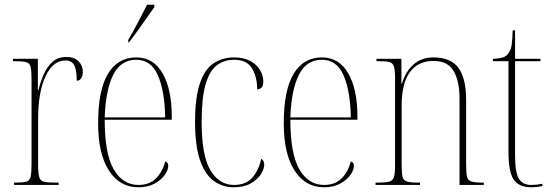

<svg xmlns="http://www.w3.org/2000/svg" viewBox="-20 -786 2347 816"><path d="M40 0V-10H47Q78 -10 92 -14Q106 -18 110 -34.5Q114 -51 114 -87V-451Q114 -486 110 -502Q106 -518 90.5 -522Q75 -526 42 -526H35V-536H141V-402H143Q152 -439 166.5 -471.5Q181 -504 204 -524Q227 -544 262 -544Q296 -544 314 -525.5Q332 -507 332 -482Q332 -465 325.5 -454Q319 -443 306 -443Q306 -490 295 -509.5Q284 -529 258 -529Q205 -529 173.5 -461.5Q142 -394 142 -281V-87Q142 -51 146.5 -34.5Q151 -18 165.5 -14Q180 -10 211 -10H229V0Z M568 10Q489 10 443 -61Q397 -132 397 -262Q397 -403 439 -472.5Q481 -542 559 -542Q632 -542 671 -474.5Q710 -407 710 -291V-277H425Q425 -132 463.5 -66Q502 0 568 0Q615 0 643 -28Q671 -56 682 -100Q695 -96 695 -81Q695 -64 680.5 -43Q666 -22 637.5 -6Q609 10 568 10ZM682 -287Q680 -400 651 -466Q622 -532 559 -532Q493 -532 461 -467.5Q429 -403 425 -287ZM525 -616Q548 -656 568 -694Q588 -732 605 -766H636V-756Q624 -739 605.5 -712.5Q587 -686 566.5 -657.5Q546 -629 528 -606H525Z M973 10Q927 10 889.5 -16.5Q852 -43 830.5 -104Q809 -165 809 -268Q809 -373 830 -433Q851 -493 888.5 -517.5Q926 -542 974 -542Q1016 -542 1043.5 -527Q1071 -512 1085 -488.5Q1099 -465 1099 -440Q1099 -419 1090.5 -412.5Q1082 -406 1073 -406Q1073 -459 1051 -495.5Q1029 -532 975 -532Q933 -532 902 -509Q871 -486 854 -428.5Q837 -371 837 -268Q837 -124 874.5 -62Q912 0 974 0Q1027 0 1054 -33Q1081 -66 1090 -111Q1103 -104 1103 -87Q1103 -67 1088 -44.5Q1073 -22 1044.5 -6Q1016 10 973 10Z M1357 10Q1278 10 1232 -61Q1186 -132 1186 -262Q1186 -403 1228 -472.5Q1270 -542 1348 -542Q1421 -542 1460 -474.5Q1499 -407 1499 -291V-277H1214Q1214 -132 1252.5 -66Q1291 0 1357 0Q1404 0 1432 -28Q1460 -56 1471 -100Q1484 -96 1484 -81Q1484 -64 1469.5 -43Q1455 -22 1426.5 -6Q1398 10 1357 10ZM1471 -287Q1469 -400 1440 -466Q1411 -532 1348 -532Q1282 -532 1250 -467.5Q1218 -403 1214 -287Z M1576 0V-10H1589Q1621 -10 1635.5 -14.5Q1650 -19 1654.5 -34.5Q1659 -50 1659 -85V-451Q1659 -486 1654.5 -502Q1650 -518 1636 -522Q1622 -526 1592 -526H1580V-536H1686V-430H1688Q1703 -481 1737 -511.5Q1771 -542 1822 -542Q1895 -542 1928 -498Q1961 -454 1961 -361V-85Q1961 -50 1965 -34.5Q1969 -19 1983.5 -14.5Q1998 -10 2029 -10H2036V0H1933V-367Q1933 -441 1908 -484Q1883 -527 1822 -527Q1757 -527 1722 -479.5Q1687 -432 1687 -336V-85Q1687 -50 1691 -34.5Q1695 -19 1709.5 -14.5Q1724 -10 1756 -10H1765V0Z M2239 10Q2185 10 2163 -23Q2141 -56 2141 -141V-526H2075V-536Q2102 -537 2117 -542Q2132 -547 2139 -557Q2152 -573 2155 -598Q2158 -623 2159 -657H2169V-536H2277V-526H2169V-127Q2169 -52 2185.5 -26Q2202 0 2237 0Q2250 0 2260 -1Q2270 -2 2285 -5V5Q2260 10 2239 10Z"/></svg>

Font: Noto Serif Display Condensed Thin
Style: Regular
Weight: 100
Width: 3
Designer: Monotype Design Team
Foundry: Monotype Imaging Inc.
Version: Version 2.009